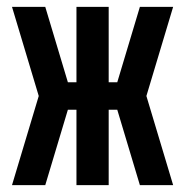

<svg xmlns="http://www.w3.org/2000/svg" viewBox="-20 -540 540 560"><path d="M485 0H388L322 -220H297V0H203V-220H178L112 0H15L93 -260L15 -520H112L178 -300H203V-520H297V-300H322L388 -520H485L407 -260Z"/></svg>

Font: Iosevka SS08 Regular
Style: Bold
Weight: 700
Monospace: yes
Designer: Belleve Invis
Foundry: Belleve Invis
Version: Version 16.3.4; ttfautohint (v1.8.4)